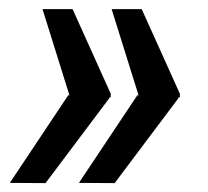

<svg xmlns="http://www.w3.org/2000/svg" viewBox="-20 -477 466 430"><path d="M2 -67.4 132.8 -263.7 224.6 -264.2V-256.8L82 -66.9ZM75.2 -456.5H142.6L228 -267.1V-258.8L136.7 -259.8ZM156.7 -67.4 287.6 -263.7 379.4 -264.2V-256.8L236.8 -66.9ZM230 -456.5H297.4L382.8 -267.1V-258.8L291.5 -259.8Z"/></svg>

Font: Roboto Condensed Medium
Style: Italic
Weight: 500
Italic angle: -12°
Designer: Christian Robertson
Foundry: Google
Version: Version 3.0; 2020